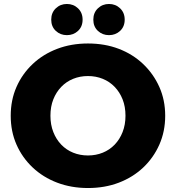

<svg xmlns="http://www.w3.org/2000/svg" viewBox="-20 -933 886 967"><path d="M423 14Q339 14 268 -13Q197 -40 144.5 -89.5Q92 -139 63 -205Q34 -271 34 -350Q34 -429 63 -495Q92 -561 144.5 -610.5Q197 -660 268 -687Q339 -714 423 -714Q508 -714 578.5 -687Q649 -660 701 -610.5Q753 -561 782.5 -495Q812 -429 812 -350Q812 -271 782.5 -204.5Q753 -138 701 -89Q649 -40 578.5 -13Q508 14 423 14ZM423 -150Q463 -150 497.5 -164Q532 -178 557.5 -204.5Q583 -231 597.5 -268Q612 -305 612 -350Q612 -396 597.5 -432.5Q583 -469 557.5 -495.5Q532 -522 497.5 -536Q463 -550 423 -550Q383 -550 348.5 -536Q314 -522 288.5 -495.5Q263 -469 248.5 -432.5Q234 -396 234 -350Q234 -305 248.5 -268Q263 -231 288.5 -204.5Q314 -178 348.5 -164Q383 -150 423 -150ZM529 -756Q496 -756 473 -777.5Q450 -799 450 -834Q450 -869 473 -891Q496 -913 529 -913Q562 -913 585 -891Q608 -869 608 -834Q608 -799 585 -777.5Q562 -756 529 -756ZM317 -756Q284 -756 261 -777.5Q238 -799 238 -834Q238 -869 261 -891Q284 -913 317 -913Q350 -913 373 -891Q396 -869 396 -834Q396 -799 373 -777.5Q350 -756 317 -756Z"/></svg>

Font: MOST Montserrat ExtraBold
Style: Regular
Weight: 800
Designer: Julieta Ulanovsky
Foundry: Julieta Ulanovsky
Version: Version 8.000;March 11, 2024;FontCreator 15.0.0.2926 64-bit